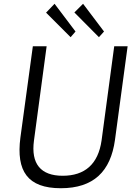

<svg xmlns="http://www.w3.org/2000/svg" viewBox="-20 -987 716 1017"><path d="M656 -742H585L518 -243C500 -117 429 -56 312 -56C196 -56 143 -119 160 -243L227 -742H154L88 -258C65 -81 126 10 302 10C476 10 566 -79 589 -246ZM224 -920 354 -790 380 -820 269 -967ZM374 -921 504 -790 531 -820 420 -967Z"/></svg>

Font: Cheyenne Sans Light
Style: Italic
Weight: 300
Italic angle: -8.13011°
Designer: The Public Sans project authors (U.S. Web Design System), Libre Franklin designed by Pablo Impallari and Rodrigo Fuenzal
Foundry: The Cheyenne Sans Project Authors
Version: Version 2.007